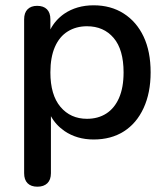

<svg xmlns="http://www.w3.org/2000/svg" viewBox="-20 -517 631 724"><path d="M308 -69Q350 -69 381 -89Q412 -109 429 -148Q446 -187 446 -244Q446 -330 408.5 -374Q371 -418 308 -418Q267 -418 235.5 -398.5Q204 -379 187 -340Q170 -301 170 -244Q170 -159 208 -114Q246 -69 308 -69ZM121 187Q97 187 84 174Q71 161 71 136V-444Q71 -469 84 -482Q97 -495 120 -495Q144 -495 157 -482Q170 -469 170 -444V-406Q188 -441 222 -465Q269 -497 333 -497Q398 -497 446.5 -466Q495 -435 521.5 -379Q548 -323 548 -244Q548 -167 521.5 -109.5Q495 -52 447 -21.5Q399 9 333 9Q270 9 223 -23Q190 -46 172 -79V136Q172 161 158.5 174Q145 187 121 187Z"/></svg>

Font: Nunito SemiBold
Style: Regular
Weight: 600
Designer: Vernon Adams
Foundry: Vernon Adams
Version: Version 3.602